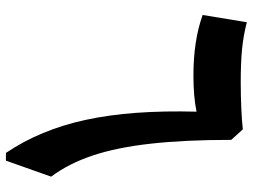

<svg xmlns="http://www.w3.org/2000/svg" viewBox="-120 -712 833 632"><g transform="rotate(90 296.0 -396.5)"><path d="M440.9 -741.7Q440.9 -588.9 453.4 -477.1Q465.8 -365.2 492.4 -285.6Q519 -206.1 562 -148.9L509.3 0H483.9Q407.2 -113.3 374.8 -263.7Q342.3 -414.1 348.1 -627.4Q321.8 -622.1 292.2 -619.6Q262.7 -617.2 228 -617.2Q114.7 -617.2 29.8 -647.5L53.7 -793Q97.7 -781.7 141.8 -777.3Q186 -772.9 252 -772.9Q295.4 -772.9 338.9 -774.9Q382.3 -776.9 406.2 -779.8Z"/></g></svg>

Font: Pinar-FD SemiBold
Style: Regular
Weight: 600
Designer: Amin Abedi
Version: Version 2.000